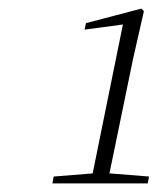

<svg xmlns="http://www.w3.org/2000/svg" viewBox="-20 -855 368 447"><path d="M102 -428 105 -444 205 -452H227L327 -444L324 -428ZM191 -428 269 -812 281 -800 177 -786 180 -801 309 -835 315 -829 290 -719 230 -428Z"/></svg>

Font: Source Serif 4 36pt Light
Style: Italic
Weight: 300
Italic angle: -12°
Designer: Frank Grießhammer
Foundry: Adobe Systems Incorporated
Version: Version 4.004;hotconv 1.0.116;makeotfexe 2.5.65601